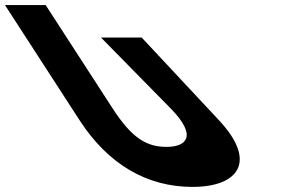

<svg xmlns="http://www.w3.org/2000/svg" viewBox="-415 -735 1127 754"><path d="M141.5 -587.5H-18.3L254.9 -309.5C362 -200.5 317.2 -158.2 239 -158.2C160.8 -158.2 103 -192.2 27.1 -309.5L-235.6 -715H-395.4L-102.5 -262.8C9.8 -89.4 162.3 -1 340.8 -1C519.3 -1 598.4 -98.6 444.9 -262.8Z"/></svg>

Font: Hussar
Style: BdOpOblSeven
Weight: 700
Foundry: Cannot Into Space Fonts
Version: Version 2.00